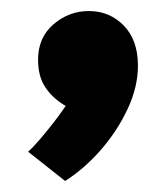

<svg xmlns="http://www.w3.org/2000/svg" viewBox="-20 -187 305 348"><path d="M98 141 31 88Q40 80 53 64.8Q66 49.5 78.8 33Q91.5 16.5 99 5Q76.5 -8 62.8 -27.8Q49 -47.5 49 -79Q49 -119 77 -143Q105 -167 141 -167Q178.5 -167 204.2 -140.8Q230 -114.5 230 -68Q230 -29 211 11.2Q192 51.5 161.8 85.8Q131.5 120 98 141Z"/></svg>

Font: Overpass Black
Style: Regular
Weight: 900
Designer: Delve Withrington, Dave Bailey, Thomas Jockin
Foundry: Delve Fonts LLC
Version: Version 4.000; ttfautohint (v1.8.3)